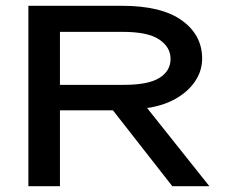

<svg xmlns="http://www.w3.org/2000/svg" viewBox="-20 -643 790 663"><path d="M78 0V-623H401Q538 -623 608 -572.5Q678 -522 678 -441Q678 -398 653.5 -362Q629 -326 586.5 -302Q544 -278 488 -270L703 0H575L370 -262H187V0ZM187 -350H408Q492 -350 530.5 -374Q569 -398 569 -440Q569 -480 530 -506.5Q491 -533 403 -533H187Z"/></svg>

Font: Inconsolata ExtraExpanded SemiBold
Style: Regular
Weight: 600
Width: 8
Monospace: yes
Designer: Raph Levien, Cyreal, Brenton Simpson
Foundry: Raph Levien, Cyreal, Google
Version: Version 3.001; ttfautohint (v1.8.2.53-6de2)